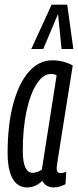

<svg xmlns="http://www.w3.org/2000/svg" viewBox="-20 -810 341 840"><path d="M214.1 10Q202.4 10 192.9 6.5Q183.5 3.1 176.6 -3.5Q169.7 -10 165.3 -19.1Q156.7 -10.3 146.3 -3.8Q135.9 2.8 124.2 6.4Q112.5 10 98 10Q70.8 10 51.8 -7.1Q32.8 -24.2 23 -57.9Q13.3 -91.6 13.3 -140.3Q13.3 -263.2 37.6 -354.3Q61.9 -445.5 106 -495.9Q150.2 -546.2 209.4 -546.2Q221.6 -546.2 233.4 -544.6Q245.2 -543 256.7 -540Q268.2 -537.1 278.4 -533Q288.6 -528.9 298.3 -524Q278.2 -398.5 265.3 -316.7Q252.3 -235 244.6 -186.8Q236.9 -138.6 233.4 -115.1Q229.8 -91.5 228.8 -83.6Q227.8 -75.7 227.8 -73.7Q227.8 -63.3 231.9 -58Q236 -52.8 245.7 -52.8Q251.9 -52.8 257.5 -54.2Q263.1 -55.6 269.9 -58.6L266.5 -4.3Q256.3 1.5 242.6 5.8Q228.9 10 214.1 10ZM163.2 -68.6 227.7 -479.9Q222.3 -483.7 216.5 -485Q210.7 -486.4 202.5 -486.4Q169.1 -486.4 141.2 -444.1Q113.3 -401.7 96.5 -325.8Q79.7 -249.8 79.7 -149.1Q79.7 -101.8 90.8 -77.9Q101.9 -53.9 121.8 -53.9Q129.3 -53.9 136.6 -55.8Q144 -57.6 151 -60.9Q158 -64.2 163.2 -68.6ZM117 -595.7 205.8 -789.7H274.1L300.9 -595.7H249.3L233.9 -749L169.3 -595.7Z"/></svg>

Font: Georama ExtraCondensed Thin
Style: Italic
Weight: 100
Width: 2
Italic angle: -9°
Designer: Jean-Baptiste Levee
Foundry: Production Type
Version: Version 1.001